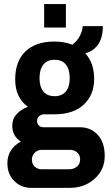

<svg xmlns="http://www.w3.org/2000/svg" viewBox="-20 -738 537 939"><path d="M195.9 -718.1H302.3V-603.4H195.9ZM483.1 -610.3Q483.1 -503 397.5 -477Q440.5 -429.2 440.5 -351.7Q440.5 -274.1 389.7 -226.5Q338.8 -179 246.3 -179H196.8Q181.1 -179 171.2 -169.6Q161.2 -160.3 161.2 -146.8Q161.2 -133.4 169.9 -124.5Q178.5 -115.6 192 -115.6H371.9Q423.5 -115.6 457.9 -78.6Q492.2 -41.7 492.2 25Q492.2 91.7 442.9 136.2Q393.6 180.7 321.9 180.7H131.6Q83 180.7 49.5 147Q16.1 113.4 16.1 60.4Q16.1 -8.7 81.7 -46Q40 -72.1 40 -123.8Q40 -156.4 61.5 -180.1Q83 -203.7 116.4 -215.5Q54.3 -260.6 54.3 -349.5Q54.3 -438.3 104.3 -486.5Q154.2 -534.8 246.3 -534.8Q295.8 -534.8 333.6 -519.5Q359.7 -539.1 372.1 -565.6Q384.4 -592.1 384.4 -610.3ZM321 -356.2Q321 -398.8 302.1 -422.2Q283.2 -445.7 247 -445.7Q210.7 -445.7 192 -422Q173.3 -398.3 173.3 -356Q173.3 -313.6 192 -290.6Q210.7 -267.6 247 -267.6Q283.2 -267.6 302.1 -290.6Q321 -313.6 321 -356.2ZM184.2 -5.2Q164.2 -5.2 150.1 8.7Q136 22.6 136 43.2Q136 63.9 149.9 76.9Q163.8 89.9 184.2 89.9H317.5Q340.6 89.9 356.2 76.9Q371.9 63.9 371.9 42.1Q371.9 20.4 357.3 7.6Q342.7 -5.2 321.9 -5.2Z"/></svg>

Font: Puralecka Narrow
Style: Bold
Weight: 700
Designer: Hector Gatti, Marcela Romero, Pablo Cosgaya and Nicolas Silva
Version: Version 1.004;PS 001.004;hotconv 1.0.70;makeotf.lib2.5.58329